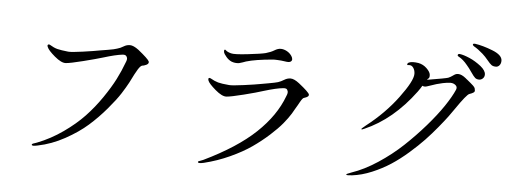

<svg xmlns="http://www.w3.org/2000/svg" viewBox="-54 -1023 3108 1178"><g transform="rotate(5 1500.0 -433.5)"><path d="M562 -589Q519 -576 441.5 -556.5Q364 -537 336.5 -535Q309 -533 267 -568.5Q225 -604 218 -623Q213 -633 217.5 -637.5Q222 -642 230 -638Q256 -622 277.5 -616.5Q299 -611 345 -606Q364 -604 435 -614Q506 -624 541 -631Q547 -632 587 -638.5Q627 -645 643 -651Q662 -656 680.5 -667.5Q699 -679 719 -679Q741 -679 773 -655Q835 -605 842 -590Q849 -572 815 -562Q810 -561 804 -560Q794 -557 780 -535Q766 -513 735 -450Q719 -420 693.5 -380Q668 -340 618 -281Q568 -222 511.5 -172Q455 -122 374 -77.5Q293 -33 208 -16Q172 -8 172 -18Q172 -19 172.5 -20Q173 -21 174 -22Q175 -23 176.5 -24Q178 -25 181 -26Q184 -27 187 -28Q190 -29 194.5 -30.5Q199 -32 204 -34Q286 -66 360.5 -118.5Q435 -171 487.5 -226.5Q540 -282 584.5 -347Q629 -412 656 -465Q683 -518 702 -570Q711 -590 707.5 -600.5Q704 -611 697.5 -614.5Q691 -618 680 -617Q636 -612 562 -589Z M1308 -699Q1318 -689 1341 -683Q1360 -677 1443 -686.5Q1526 -696 1553 -703Q1585 -712 1605 -724.5Q1625 -737 1643 -737Q1661 -737 1680 -727Q1699 -717 1711 -699Q1717 -690 1718 -680.5Q1719 -671 1711 -665Q1703 -659 1685 -661Q1683 -661 1670.5 -663Q1658 -665 1651 -665.5Q1644 -666 1627 -667Q1610 -668 1599 -667Q1494 -658 1437 -641Q1432 -639 1417.5 -634Q1403 -629 1396 -627.5Q1389 -626 1376.5 -626.5Q1364 -627 1350 -632Q1331 -640 1316 -657.5Q1301 -675 1298 -686Q1295 -703 1303 -702Q1305 -702 1308 -699ZM1562 -471Q1519 -457 1441.5 -437.5Q1364 -418 1336.5 -416Q1309 -414 1267 -450Q1225 -486 1218 -504Q1214 -515 1218 -519Q1222 -523 1230 -519Q1256 -504 1277.5 -498Q1299 -492 1346 -488Q1364 -486 1435 -495.5Q1506 -505 1542 -512Q1547 -513 1587 -520Q1627 -527 1644 -532Q1662 -538 1680.5 -549.5Q1699 -561 1719 -561Q1741 -561 1773 -536Q1835 -487 1839 -473Q1842 -460 1818 -452Q1815 -451 1812 -450Q1809 -449 1806.5 -447.5Q1804 -446 1801 -442Q1798 -438 1795 -433.5Q1792 -429 1787 -420Q1782 -411 1777 -402Q1772 -393 1762.5 -377.5Q1753 -362 1745 -347Q1727 -318 1699 -284Q1671 -250 1624 -207.5Q1577 -165 1522.5 -127Q1468 -89 1391.5 -54Q1315 -19 1233 1Q1197 9 1197 -1Q1197 -4 1199.5 -5.5Q1202 -7 1211 -10Q1220 -13 1229 -17Q1430 -114 1543.5 -221.5Q1657 -329 1702 -451Q1711 -471 1707.5 -482Q1704 -493 1697.5 -496Q1691 -499 1680 -498Q1637 -494 1562 -471Z M2740 -801Q2764 -798 2801 -782Q2836 -767 2872 -739Q2904 -713 2904 -689Q2904 -674 2894 -664.5Q2884 -655 2871 -655Q2856 -655 2846.5 -663Q2837 -671 2820 -696Q2803 -721 2788 -738Q2762 -770 2735 -784Q2725 -789 2728 -795.5Q2731 -802 2740 -801ZM2827 -872Q2876 -865 2937 -841Q2998 -817 2998 -782Q2998 -765 2989 -754Q2980 -743 2967 -743Q2950 -743 2940 -750Q2930 -757 2913 -778Q2896 -799 2878 -815Q2850 -840 2822 -856Q2813 -862 2815 -867.5Q2817 -873 2827 -872ZM2789 -656Q2791 -654 2793.5 -652Q2796 -650 2800 -647Q2813 -636 2820 -630.5Q2827 -625 2837 -615.5Q2847 -606 2849 -599.5Q2851 -593 2851.5 -585.5Q2852 -578 2843.5 -572.5Q2835 -567 2820 -562Q2804 -558 2737 -460Q2722 -438 2704 -413.5Q2686 -389 2649.5 -344.5Q2613 -300 2575 -260Q2537 -220 2485 -174.5Q2433 -129 2381 -95Q2329 -61 2267 -35Q2205 -9 2146 -2Q2111 2 2110 -3Q2110 -6 2116 -9Q2122 -12 2141 -19Q2218 -45 2300 -99Q2382 -153 2449.5 -216.5Q2517 -280 2577 -349Q2637 -418 2677 -477.5Q2717 -537 2736 -581Q2743 -598 2730 -609Q2717 -620 2699 -620Q2674 -619 2651 -614Q2628 -609 2613 -604.5Q2598 -600 2557 -586Q2541 -580 2528 -587Q2521 -574 2503 -549Q2369 -368 2196 -293Q2188 -289 2183.5 -288Q2179 -287 2178 -290Q2178 -293 2204 -314Q2316 -401 2394.5 -506.5Q2473 -612 2473 -655Q2473 -678 2461.5 -693.5Q2450 -709 2433 -706Q2424 -704 2424 -708Q2423 -717 2434 -722Q2453 -730 2492 -724Q2522 -718 2543.5 -697Q2565 -676 2567 -659.5Q2569 -643 2563 -636Q2559 -635 2553 -626Q2669 -645 2682 -650Q2696 -656 2707 -664Q2718 -672 2724.5 -675Q2731 -678 2741 -678Q2762 -678 2789 -656Z"/></g></svg>

Font: TsukuhouMincho
Style: Regular
Weight: 400
Designer: Iose
Foundry: Typographish
Version: Version 1.001; ttfautohint (v1.8.3)